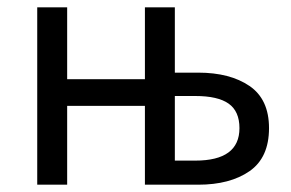

<svg xmlns="http://www.w3.org/2000/svg" viewBox="-20 -506 798 526"><path d="M82 0V-486H164V-289H377V-486H459V-307H523Q610 -307 663.5 -270.5Q717 -234 717 -155Q717 -74 663.5 -37Q610 0 523 0H377V-216H164V0ZM459 -66H515Q636 -66 636 -155Q636 -201 606.5 -222Q577 -243 515 -243H459Z"/></svg>

Font: Swei Fan Sans CJK TC
Style: Regular
Weight: 400
Version: Version 2.130